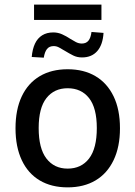

<svg xmlns="http://www.w3.org/2000/svg" viewBox="-20 -800 584 829"><path d="M272 9Q202 9 151.5 -21Q101 -51 74 -108.5Q47 -166 47 -246Q47 -327 74 -384Q101 -441 151.5 -471Q202 -501 272 -501Q342 -501 392.5 -471Q443 -441 470.5 -384Q498 -327 498 -246Q498 -166 470.5 -108.5Q443 -51 392.5 -21Q342 9 272 9ZM272 -72Q331 -72 364.5 -115.5Q398 -159 398 -247Q398 -334 364.5 -376.5Q331 -419 272 -419Q214 -419 180.5 -376.5Q147 -334 147 -247Q147 -159 180.5 -115.5Q214 -72 272 -72ZM127 -714V-780H418V-714ZM169 -551 117 -554Q120 -588 131 -611.5Q142 -635 162 -647.5Q182 -660 210 -660Q230 -660 248 -652Q266 -644 284 -632Q295 -625 307.5 -618.5Q320 -612 333 -612Q352 -612 362 -624.5Q372 -637 375 -662L427 -658Q424 -607 400 -579.5Q376 -552 334 -552Q313 -552 296 -560.5Q279 -569 261 -580Q246 -589 235 -595Q224 -601 212 -601Q193 -601 183 -588.5Q173 -576 169 -551Z"/></svg>

Font: Nunito Sans 10pt SemiCondensed SemiBold
Style: Regular
Weight: 600
Width: 4
Designer: Vernon Adams
Foundry: Vernon Adams
Version: Version 3.101;gftools[0.9.27]